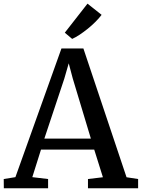

<svg xmlns="http://www.w3.org/2000/svg" viewBox="-29 -1008 760 1028"><path d="M53.5 -59.5 300 -748.5H417.5L648.5 -59L710.5 -49.5V0H442V-49.5L522 -59L475.5 -207H190.5L144 -59.5L228.5 -49.5V0H-8.5L-9 -49.5ZM457.5 -266 360.5 -588 339 -669 315 -586 208.5 -266ZM357 -800 318 -833 439.5 -988.5 515 -928.5Q501.5 -910.5 482.2 -891.2Q463 -872 441 -854.2Q419 -836.5 397.5 -822.2Q376 -808 358 -800Z"/></svg>

Font: Merriweather 24pt Medium
Style: Regular
Weight: 500
Designer: Eben Sorkin
Foundry: Eben Sorkin
Version: Version 2.100